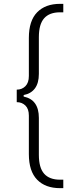

<svg xmlns="http://www.w3.org/2000/svg" viewBox="-20 -796 403 998"><path d="M130 5V-195Q130 -230 112 -247.5Q94 -265 67 -265V-330Q94 -330 112 -348Q130 -366 130 -401V-599Q130 -688 173 -732Q216 -776 292 -776H309V-732H292Q237 -732 209.5 -701Q182 -670 182 -603V-412Q182 -364 161.5 -336.5Q141 -309 103 -302V-294Q182 -278 182 -183V9Q182 76 209.5 107Q237 138 292 138H309V182H292Q216 182 173 138Q130 94 130 5Z"/></svg>

Font: Sora-SIA ExtraLight
Style: Regular
Weight: 200
Designer: Jonathan Barnbrook, Julián Moncada
Foundry: Barnbrook Fonts
Version: Version 2.000